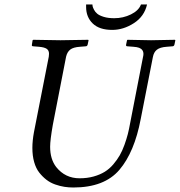

<svg xmlns="http://www.w3.org/2000/svg" viewBox="-20 -824 800 854"><path d="M306 10Q286 10 266.5 7Q247 4 225.5 -3.5Q204 -11 186.5 -24.5Q169 -38 154.5 -56.5Q140 -75 132 -103Q124 -131 124 -166Q124 -198 131 -236L197 -572Q198 -579 198 -585Q198 -600 187.5 -607Q177 -614 153 -616L128 -618Q120 -618 122 -626L125 -645L128 -647Q218 -645 249 -645Q282 -645 372 -647L374 -645L370 -626Q368 -618 361 -618L336 -616Q306 -614 292.5 -603.5Q279 -593 274 -572L215 -269Q203 -201 203 -171Q203 -116 230 -81Q270 -31 334 -31Q368 -31 396.5 -39Q425 -47 446 -60Q467 -73 484 -93Q501 -113 512.5 -133Q524 -153 533.5 -179.5Q543 -206 548.5 -227.5Q554 -249 559 -277L616 -570Q618 -578 618 -584Q618 -594 613 -601Q608 -608 598.5 -611.5Q589 -615 573 -616L547 -618Q539 -618 541 -626L545 -645L547 -647Q637 -645 652 -645Q668 -645 758 -647L760 -645L756 -626Q754 -618 747 -618L722 -616Q692 -614 678 -603Q664 -592 660 -570L606 -295Q578 -147 511 -68.5Q444 10 306 10ZM479 -691Q422 -691 392.5 -719.5Q363 -748 363 -793V-804H391Q391 -801 392 -796Q393 -791 398 -781Q403 -771 412.5 -763Q422 -755 441.5 -749Q461 -743 488 -743Q528 -743 562.5 -760Q597 -777 607 -804H634Q622 -751 575.5 -721Q529 -691 479 -691Z"/></svg>

Font: Linux Libertine O
Style: Italic
Weight: 400
Italic angle: -12°
Designer: Philipp H. Poll
Foundry: Philipp H. Poll
Version: Version 5.1.6